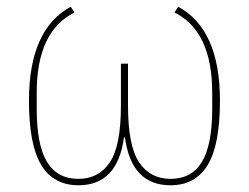

<svg xmlns="http://www.w3.org/2000/svg" viewBox="-20 -538 739 570"><path d="M360 -349V-225Q360 -105 393 -56Q426 -7 486 -7Q549 -7 579.5 -57.5Q610 -108 610 -215V-263Q610 -445 498 -501L509 -518Q633 -451 633 -239Q633 -108 596.5 -48Q560 12 486 12Q370 12 351 -130H348Q329 12 213 12Q139 12 102.5 -48Q66 -108 66 -239Q66 -451 190 -518L201 -501Q89 -445 89 -263V-215Q89 -108 119.5 -57.5Q150 -7 213 -7Q273 -7 306 -56Q339 -105 339 -225V-349Z"/></svg>

Font: IBM Plex Sans Thin
Style: Regular
Weight: 100
Designer: Mike Abbink, Paul van der Laan, Pieter van Rosmalen
Foundry: Bold Monday
Version: Version 3.0